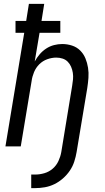

<svg xmlns="http://www.w3.org/2000/svg" viewBox="-20 -755 540 990"><path d="M141 215V145H162Q185 145 209 138Q233 131 252 114.5Q271 98 281.5 75Q292 52 296 29L352 -312Q355 -329 356.5 -346Q358 -363 355.5 -379.5Q353 -396 346.5 -411Q340 -426 329 -437Q318 -448 302.5 -453Q287 -458 270 -458Q247 -458 223.5 -449.5Q200 -441 182.5 -423.5Q165 -406 155.5 -383Q146 -360 143 -337L87 0H8L105 -586H60V-647H115L129 -735H208L194 -647H291V-586H184L159 -438Q170 -458 184.5 -475Q199 -492 218 -504.5Q237 -517 258.5 -522.5Q280 -528 301 -528Q327 -528 351.5 -520Q376 -512 393.5 -494.5Q411 -477 420.5 -454Q430 -431 434 -405.5Q438 -380 436 -353.5Q434 -327 430 -301L375 29Q371 53 363 78Q355 103 340 125Q325 147 304.5 165Q284 183 260.5 194.5Q237 206 211.5 210.5Q186 215 161 215Z"/></svg>

Font: Iosevka Oblique
Style: Regular
Weight: 400
Italic angle: -9°
Monospace: yes
Designer: Belleve Invis
Foundry: Belleve Invis
Version: Version 32.5.0; ttfautohint (v1.8.4)